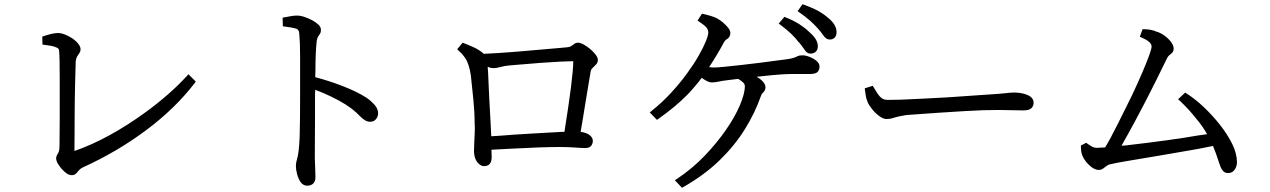

<svg xmlns="http://www.w3.org/2000/svg" viewBox="-20 -836 6040 913"><path d="M263 -144 264 -270V-458Q264 -567 261 -595V-596Q261 -600 257.5 -604.5Q254 -609 239 -614Q224 -619 182 -624L181 -662Q230 -679 255 -679Q270 -679 288.5 -672Q307 -665 324 -653.5Q341 -642 352 -628Q363 -614 363 -602.5Q363 -591 357 -583Q351 -575 346.5 -567Q342 -559 340 -544Q339 -523 337 -433Q335 -343 335 -288.5Q335 -234 334.5 -189.5Q334 -145 334 -118Q496 -174 676 -305Q790 -389 868 -474L876 -483L911 -448L905 -440Q813 -320 675 -217Q537 -114 376 -41Q363 -35 356.5 -27.5Q350 -20 344 -13Q335 -3 322 -3Q309 -3 296 -12Q271 -31 255 -58Q247 -72 247 -83Q247 -94 257 -109Q263 -119 263 -144Z M1478 -292 1477 -84Q1478 -52 1479 -30Q1480 -8 1480 8.5Q1480 25 1470 36Q1460 47 1440.5 47Q1421 47 1408 28Q1398 12 1392.5 -9Q1387 -30 1387 -46Q1387 -62 1392 -78Q1402 -107 1405 -189Q1407 -259 1407 -370V-571Q1407 -636 1403 -677Q1402 -694 1390 -699Q1374 -705 1325 -711L1324 -752Q1351 -757 1365 -759.5Q1379 -762 1394 -762Q1421 -762 1464 -740Q1481 -731 1493.5 -719.5Q1506 -708 1506 -694.5Q1506 -681 1501 -674.5Q1496 -668 1492 -661Q1488 -654 1486 -641Q1480 -585 1480 -506Q1479 -486 1479 -469Q1544 -452 1610 -426.5Q1676 -401 1720 -373Q1739 -361 1758.5 -340.5Q1778 -320 1778 -297Q1778 -282 1768 -269.5Q1758 -257 1740 -257Q1728 -257 1717.5 -263Q1707 -269 1696.5 -279Q1686 -289 1673 -302Q1631 -340 1556 -376Q1517 -395 1479 -409Q1479 -399 1478 -386Z M2708 -545ZM2404 -525Q2380 -523 2360.5 -517.5Q2341 -512 2327.5 -512Q2314 -512 2299 -518Q2300 -510 2301 -490Q2302 -463 2306 -379Q2310 -295 2313 -249Q2315 -216 2316 -188Q2338 -189 2363 -191Q2407 -195 2510.5 -201Q2614 -207 2653 -209H2654Q2660 -209 2664 -209Q2706 -471 2706 -545Q2663 -545 2550 -537Q2426 -527 2404 -525ZM2708 -625Q2717 -633 2728.5 -633Q2740 -633 2756 -624Q2789 -605 2810 -579Q2823 -564 2823 -550.5Q2823 -537 2812 -527L2797 -512Q2791 -507 2789 -498Q2786 -481 2780 -444Q2774 -407 2766 -360Q2758 -313 2752 -274Q2746 -235 2741 -209Q2770 -205 2784.5 -193Q2799 -181 2799 -166.5Q2799 -152 2790.5 -142Q2782 -132 2762 -132Q2748 -132 2714 -134.5Q2680 -137 2642 -137Q2604 -137 2542 -135L2412 -129L2317 -124Q2318 -108 2318 -88Q2318 -68 2309 -57Q2300 -46 2282 -46Q2269 -46 2258 -56Q2234 -77 2234 -120Q2234 -130 2235 -152.5Q2236 -175 2237 -195Q2238 -215 2238 -227Q2238 -239 2237 -249V-250Q2237 -302 2231 -362Q2222 -452 2219 -477Q2211 -532 2192 -560Q2180 -578 2161 -595L2154 -602L2180 -633Q2216 -619 2238 -608.5Q2260 -598 2281 -580Q2347 -583 2434 -590Q2599 -604 2631 -607Q2663 -610 2675 -611Q2689 -612 2695.5 -616.5Q2702 -621 2708 -625Z M3918 -751Q3958 -719 3958 -683Q3958 -666 3949 -657Q3940 -648 3926 -648Q3908 -648 3895 -668Q3874 -699 3834 -736Q3814 -754 3773 -783L3796 -816Q3844 -799 3871.5 -783.5Q3899 -768 3918 -751ZM3827 -685Q3849 -666 3859 -649.5Q3869 -633 3869 -616Q3869 -599 3859 -590Q3849 -581 3833 -581Q3817 -581 3804 -602Q3795 -616 3780 -634H3779Q3748 -676 3692 -717L3683 -724L3710 -756Q3755 -738 3782.5 -720Q3810 -702 3827 -685ZM3306 -732 3297 -738 3318 -771Q3368 -760 3389 -749Q3404 -741 3418 -729Q3432 -717 3442.5 -704Q3453 -691 3453 -679Q3453 -660 3437 -650Q3428 -645 3422 -634Q3390 -574 3352 -517Q3362 -515 3376 -515Q3390 -515 3425.5 -518.5Q3461 -522 3505.5 -527Q3550 -532 3594 -537.5Q3638 -543 3673 -548Q3708 -553 3727 -555Q3754 -559 3771 -568Q3780 -573 3795 -573Q3810 -573 3828.5 -566Q3847 -559 3861 -548Q3877 -535 3877 -519.5Q3877 -504 3868 -494Q3859 -484 3829 -484H3742Q3723 -484 3693 -482Q3671 -481 3578 -471Q3592 -463 3602 -454Q3620 -437 3620 -421.5Q3620 -406 3608 -395Q3602 -391 3597 -376Q3570 -299 3522 -221.5Q3474 -144 3402 -74Q3330 -4 3230 53L3223 57L3189 21L3200 14Q3272 -34 3330.5 -95Q3389 -156 3432.5 -219Q3476 -282 3499 -337Q3522 -392 3522 -426Q3522 -436 3513 -444.5Q3504 -453 3490 -461L3434 -454Q3416 -452 3397.5 -448Q3379 -444 3365.5 -444Q3352 -444 3335 -454Q3326 -459 3317 -466Q3286 -425 3249 -386Q3192 -328 3111 -271L3104 -266L3070 -301L3079 -309Q3128 -348 3170 -393.5Q3212 -439 3245 -484Q3278 -529 3301 -569Q3324 -609 3336 -638.5Q3348 -668 3348 -681.5Q3348 -695 3338.5 -706Q3329 -717 3306 -732Z M4130 -428Q4144 -404 4153.5 -390Q4163 -376 4173.5 -368.5Q4184 -361 4203 -361Q4222 -361 4263 -362Q4358 -366 4484 -373Q4622 -382 4688 -387Q4738 -390 4762 -393Q4786 -396 4805 -396Q4824 -396 4843.5 -391.5Q4863 -387 4878 -378Q4895 -366 4895 -348.5Q4895 -331 4884 -321Q4873 -311 4846 -311Q4819 -311 4790 -312Q4761 -313 4730 -313Q4699 -313 4657 -312Q4578 -309 4445 -300Q4312 -291 4290 -289Q4255 -284 4224 -274Q4212 -270 4196 -270Q4180 -270 4161 -284Q4142 -298 4127 -317Q4111 -337 4105 -352.5Q4099 -368 4097 -380Q4095 -392 4092 -416Z M5421 -697Q5437 -697 5452.5 -694Q5468 -691 5478 -686Q5497 -681 5516 -667.5Q5535 -654 5548 -637Q5561 -620 5561 -605.5Q5561 -591 5552 -583Q5546 -578 5540 -573Q5534 -568 5530 -560Q5471 -439 5442 -383Q5376 -254 5313 -143Q5325 -144 5338 -145Q5553 -170 5678 -192L5720 -198Q5698 -237 5669 -271Q5632 -318 5591 -356L5582 -364L5616 -396L5623 -391Q5664 -365 5705.5 -325.5Q5747 -286 5782 -241.5Q5817 -197 5839.5 -151.5Q5862 -106 5862 -64Q5862 -45 5851 -29Q5840 -13 5819 -13Q5802 -13 5792 -28Q5784 -39 5778 -59Q5761 -112 5748 -142Q5716 -135 5678 -128Q5519 -100 5338 -70Q5290 -62 5260 -55Q5252 -54 5243.5 -48Q5235 -42 5226 -35Q5217 -28 5205 -28Q5182 -28 5157 -53Q5133 -77 5126 -99Q5120 -115 5120 -137V-144L5145 -157Q5164 -143 5174 -138Q5184 -133 5195 -133Q5206 -133 5235 -135Q5257 -170 5296.5 -249Q5336 -328 5363 -383Q5418 -500 5444 -571Q5456 -604 5456 -615Q5456 -637 5410 -657L5400 -661L5413 -697Z"/></svg>

Font: Early Summer Mincho Screen
Style: Regular
Weight: 400
Designer: GuiWonder
Version: Version 1.002